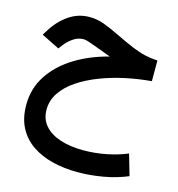

<svg xmlns="http://www.w3.org/2000/svg" viewBox="-115 -557 925 995"><g transform="rotate(15 347.0 -59.5)"><path d="M641.1 -328.6V-217.8Q570.3 -211.9 500.2 -196.8Q430.2 -181.6 367.4 -157.2Q304.7 -132.8 256.1 -99.9Q207.5 -66.9 179.7 -25.4Q151.9 16.1 151.9 65.4Q151.9 116.2 182.1 150.6Q212.4 185.1 265.9 202.6Q319.3 220.2 388.7 220.2Q452.6 220.2 513.2 208Q573.7 195.8 624 174.8L656.7 287.6Q596.2 313 527.1 325.2Q458 337.4 389.2 337.4Q318.4 337.4 255.9 322Q193.4 306.6 145.8 274.4Q98.1 242.2 71 191.2Q43.9 140.1 43.9 68.8Q43.9 -20 90.3 -90.3Q136.7 -160.6 216.8 -210Q296.9 -259.3 397.5 -284.7Q379.4 -291.5 358.4 -299.3Q337.4 -307.1 322.3 -312.5Q293 -323.7 273.7 -330.1Q254.4 -336.4 244.6 -336.4Q214.8 -336.4 189.2 -319.1Q163.6 -301.8 146 -278.8L128.9 -256.3L32.2 -304.2L48.8 -330.6Q82.5 -385.7 132.8 -420.7Q183.1 -455.6 245.1 -455.6Q285.6 -455.6 325 -440.7Q364.3 -425.8 406.2 -405.3Q463.4 -377.4 502.2 -361.3Q541 -345.2 573 -337.9Q605 -330.6 641.1 -328.6Z"/></g></svg>

Font: Vazirmatn RD SemiBold
Style: Regular
Weight: 600
Designer: Saber Rastikerdar
Foundry: Saber Rastikerdar
Version: Version 32.102